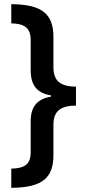

<svg xmlns="http://www.w3.org/2000/svg" viewBox="-20 -738 411 920"><path d="M34 70V162C185 161 236 113 236 5V-141C236 -204 269 -232 344 -232V-323C266 -323 236 -354 236 -415V-561C236 -673 179 -717 34 -718V-626C91 -625 127 -608 127 -548V-402C127 -331 156 -292 224 -281V-275C156 -263 127 -225 127 -156V-9C127 49 98 69 34 70Z"/></svg>

Font: Noto Sans Thai Cond SemBd
Style: Regular
Weight: 600
Width: 3
Designer: Monotype Design Team
Foundry: Monotype Imaging Inc.
Version: Version 2.002